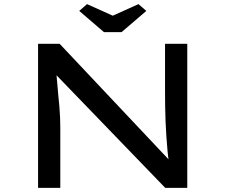

<svg xmlns="http://www.w3.org/2000/svg" viewBox="-20 -913 1095 933"><path d="M165 0V-700H270L810 -127L802 -118Q797 -147 794 -180.5Q791 -214 788.5 -250Q786 -286 784.5 -323.5Q783 -361 782.5 -398Q782 -435 782 -470V-700H890V0H783L250 -552L253 -566Q256 -539 258 -510.5Q260 -482 263 -453Q266 -424 268.5 -396Q271 -368 272 -341Q273 -314 273 -291V0ZM485 -757 365 -860 403 -893 543 -830H513L653 -893L691 -860L571 -757Z"/></svg>

Font: Lexend Tera
Style: Regular
Weight: 400
Designer: Bonnie Shaver-Troup, Thomas Jockin
Foundry: Lexend
Version: Version 1.007